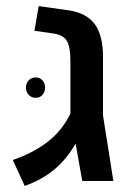

<svg xmlns="http://www.w3.org/2000/svg" viewBox="-20 -594 435 630"><path d="M22 0ZM250 0 228 -123Q200 -73 159 -38.5Q118 -4 61 16L22 -69Q91 -93 137.5 -129.5Q184 -166 211 -221V-396Q211 -440 199.5 -459.5Q188 -479 156 -484L93 -493L107 -574L206 -560Q265 -551 291.5 -514Q318 -477 318 -407V-215L352 0ZM128 -307Q128 -293 119.5 -283Q111 -273 97 -273Q83 -273 74 -283Q65 -293 65 -307Q65 -320 74 -330Q83 -340 97 -340Q111 -340 119.5 -330Q128 -320 128 -307Z"/></svg>

Font: Assistant SemiBold
Style: Regular
Weight: 600
Designer: Hebrew By Ben Nathan, Latin by Paul Hunt
Version: Version 2.001; ttfautohint (v1.6)